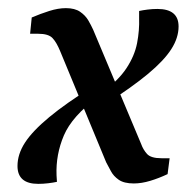

<svg xmlns="http://www.w3.org/2000/svg" viewBox="-20 -445 481 472"><path d="M309 6Q285 6 272 -3Q259 -12 252.5 -24.5Q246 -37 241 -46L128 -319Q119 -341 109 -351.5Q99 -362 74 -362H54L58 -402Q79 -411 101 -418Q123 -425 142 -425Q164 -425 177 -416Q190 -407 197 -395Q204 -383 209 -372L327 -91Q332 -77 341.5 -66.5Q351 -56 377 -56H397L392 -17Q371 -7 349.5 -0.5Q328 6 309 6ZM74 7Q23 7 23 -37Q23 -66 41.5 -94.5Q60 -123 101 -157Q142 -191 209 -233L220 -206Q157 -159 137 -112Q117 -65 119 -14L120 2Q111 4 98.5 5.5Q86 7 74 7ZM241 -190 230 -217Q271 -247 291 -277.5Q311 -308 317 -339Q323 -370 322 -401V-418Q331 -420 343 -421.5Q355 -423 367 -423Q419 -423 419 -380Q419 -352 401 -324Q383 -296 344 -263.5Q305 -231 241 -190Z"/></svg>

Font: Yrsa Medium
Style: Italic
Weight: 500
Italic angle: -7.10001°
Designer: Anna Giedrys (Yrsa+Rasa design), David Brezina (Yrsa art-direction, Rasa art-direction, design)
Foundry: Rosetta Type Foundry
Version: Version 2.004